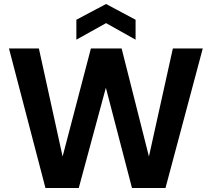

<svg xmlns="http://www.w3.org/2000/svg" viewBox="-20 -943 1063 963"><path d="M208 0 25 -700H175L294 -158L436 -700H590L727 -158L847 -700H997L810 0H642L511 -503L375 0ZM363 -744V-844L512 -923L660 -844V-744L512 -827Z"/></svg>

Font: DM Sans 16pt ExtraBold
Style: Regular
Weight: 800
Version: Version 4.004;gftools[0.9.30]